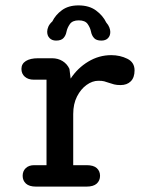

<svg xmlns="http://www.w3.org/2000/svg" viewBox="-20 -692 531 712"><path d="M251.5 -79.5H301Q327 -79.5 339 -68.5Q351 -57.5 351 -40Q351 -22.5 338.8 -11.2Q326.5 0 301 0H113.5Q88.5 0 76.2 -11.2Q64 -22.5 64 -40Q64 -57.5 75.5 -68.5Q87 -79.5 107 -79.5H152.5V-396.5H105.5Q84.5 -396.5 72 -407.5Q59.5 -418.5 59.5 -436.5Q59.5 -455.5 76 -465.8Q92.5 -476 121 -476H173Q195 -476 212 -465.5Q229 -455 237.5 -436.5L242 -400.5Q267.5 -439.5 307.2 -463.5Q347 -487.5 392.5 -487.5Q425 -487.5 452 -474.2Q479 -461 479 -431Q479 -404.5 465 -390.5Q451 -376.5 427 -376.5Q413 -376.5 403.2 -379Q393.5 -381.5 383.5 -385Q374 -388.5 366.2 -390.5Q358.5 -392.5 345 -392.5Q322.5 -392.5 301 -377Q279.5 -361.5 265.5 -334Q251.5 -306.5 251.5 -269ZM356 -541.5Q337 -541.5 328.5 -551.2Q320 -561 317.5 -574.5Q314.5 -589.5 305 -603Q295.5 -616.5 272 -616.5Q249 -616.5 239.2 -602.8Q229.5 -589 226.5 -574Q224 -560.5 215.5 -551Q207 -541.5 188 -541.5Q173 -541.5 164 -550.5Q155 -559.5 155 -574.5Q155 -583 159.2 -593Q163.5 -603 174 -612.5Q186 -637 210 -654.5Q234 -672 271 -672Q310.5 -672 336 -653.2Q361.5 -634.5 374 -608.5Q382 -599.5 385.5 -590.2Q389 -581 389 -573.5Q389 -559 380.2 -550.2Q371.5 -541.5 356 -541.5Z"/></svg>

Font: Sono Medium
Style: Regular
Weight: 500
Designer: Tyler Finck
Foundry: Tyler Finck
Version: Version 2.112